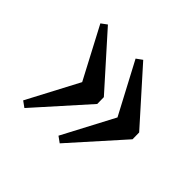

<svg xmlns="http://www.w3.org/2000/svg" viewBox="-112 -587 719 719"><g transform="rotate(45 247.5 -227.0)"><path d="M458.5 -209.5 276.4 -5.9 252.9 -22.9 360.8 -227.5 252.9 -431.2 276.4 -448.2 458 -245.1ZM271.5 -209.5 89.4 -5.9 65.9 -22.9 173.8 -227.5 66.4 -431.2 89.4 -448.2 271 -245.1Z"/></g></svg>

Font: Gentium Book Basic
Style: Regular
Weight: 400
Designer: J. Victor Gaultney and Annie Olsen
Foundry: SIL International
Version: Version 1.102; 2013; Maintenance release